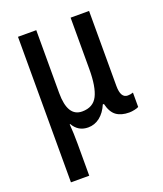

<svg xmlns="http://www.w3.org/2000/svg" viewBox="-143 -634 821 967"><g transform="rotate(-20 267.5 -150.0)"><path d="M69 240V-540H167V-203Q167 -76 245 -76Q304 -76 327.5 -122.5Q351 -169 351 -265V-540H450V-138Q450 -73 488 -73Q503 -73 517 -78V-1Q511 3 495 6.5Q479 10 466 10Q423 10 397 -9Q371 -28 360 -74H354Q337 -34 309 -12Q281 10 246 10Q193 10 166 -37H163Q165 -13 166 14.5Q167 42 167 69V240Z"/></g></svg>

Font: Noto Sans Condensed Medium
Style: Regular
Weight: 500
Width: 3
Designer: Monotype Design Team
Foundry: Monotype Imaging Inc.
Version: Version 2.013; ttfautohint (v1.8.4.7-5d5b)